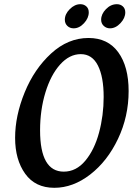

<svg xmlns="http://www.w3.org/2000/svg" viewBox="-20 -885 658 915"><path d="M52 -228Q52 -333 97.5 -444.5Q143 -556 223.5 -630Q304 -704 402 -704Q494 -704 543.5 -636Q593 -568 593 -451Q593 -330 542.5 -223.5Q492 -117 410 -53.5Q328 10 239 10Q148 10 100 -57Q52 -124 52 -228ZM474 -423Q474 -519 446.5 -573Q419 -627 365 -627Q311 -627 266.5 -577.5Q222 -528 196.5 -444.5Q171 -361 171 -264Q171 -67 284 -67Q343 -67 386.5 -119Q430 -171 452 -253Q474 -335 474 -423ZM289 -791Q289 -818 312.5 -841.5Q336 -865 363 -865Q380 -865 391.5 -854.5Q403 -844 403 -826Q403 -799 380.5 -774.5Q358 -750 331 -750Q313 -750 301 -761.5Q289 -773 289 -791ZM462 -791Q462 -818 485 -841.5Q508 -865 537 -865Q554 -865 565.5 -854.5Q577 -844 577 -826Q577 -799 554 -774.5Q531 -750 504 -750Q487 -750 474.5 -761.5Q462 -773 462 -791Z"/></svg>

Font: Charm
Style: Bold
Weight: 700
Designer: Katatrad Aksorn Co.,Ltd.
Foundry: Cadson Demak Co.,Ltd.
Version: Version 1.001